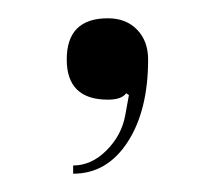

<svg xmlns="http://www.w3.org/2000/svg" viewBox="-20 -100 235 210"><path d="M60 81Q80 81 96.5 64.5Q113 48 117 26L121 4L118 2Q113 9 98 9Q53 9 53 -35Q53 -80 98 -80Q118 -80 130 -67.5Q142 -55 142 -35Q142 21 119.5 55.5Q97 90 60 90Z"/></svg>

Font: FoglihtenNo06
Style: Regular
Weight: 500
Designer: gluk (gluksza@wp.pl)
Foundry: gluk (gluksza@wp.pl)
Version: Version 0.76